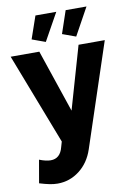

<svg xmlns="http://www.w3.org/2000/svg" viewBox="-102 -795 757 1089"><g transform="rotate(-10 276.0 -250.5)"><path d="M140 230Q118 230 93.5 225Q69 220 36 210L59 78Q97 93 124 93Q179 93 195 30L204 -1L2 -525H167L289 -164L393 -525H544L347 69Q322 144 266 187Q210 230 140 230ZM213 -573 136 -601 181 -731H301ZM388 -573 311 -601 355 -731H475Z"/></g></svg>

Font: Raleway ExtraBold
Style: Regular
Weight: 800
Designer: Matt McInerney, Pablo Impallari, Rodrigo Fuenzalida
Foundry: Matt McInerney, Pablo Impallari, Rodrigo Fuenzalida
Version: Version 4.026